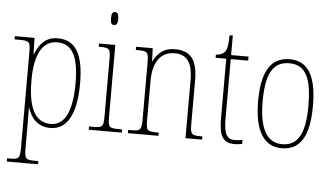

<svg xmlns="http://www.w3.org/2000/svg" viewBox="-61 -842 2048 1186"><g transform="rotate(5 963.5 -249.0)"><path d="M20 240H214V220H194C134 220 128 215 128 143V14C128 -42 127 -82 127 -105H128C151 -34 195 10 270 10C367 10 429 -80 429 -279C429 -466 376 -546 267 -546C193 -546 153 -498 130 -436H127L124 -536H2V-516H26C96 -516 100 -511 100 -441V143C100 215 93 220 33 220H20ZM270 -15C163 -15 128 -119 128 -277C128 -427 172 -521 267 -521C361 -521 401 -442 401 -278C401 -115 361 -15 270 -15Z M606 -658C620 -658 629 -666 629 -698C629 -729 620 -738 606 -738C592 -738 584 -729 584 -698C584 -666 592 -658 606 -658ZM507 0H712V-20H694C630 -20 625 -25 625 -95V-536H524V-516H533C592 -516 597 -509 597 -437V-95C597 -25 592 -20 527 -20H507Z M750 0H939V-20H930C866 -20 861 -25 861 -95V-333C861 -454 910 -517 997 -517C1077 -517 1107 -456 1107 -364V0H1210V-20H1203C1141 -20 1135 -25 1135 -95V-361C1135 -485 1094 -542 995 -542C929 -542 892 -512 862 -456H860L857 -536H754V-516H766C826 -516 833 -511 833 -441V-95C833 -25 827 -20 763 -20H750Z M1413 10C1426 10 1442 8 1459 5V-20C1441 -17 1429 -15 1411 -15C1365 -15 1343 -42 1343 -138V-511H1451V-536H1343V-657H1323C1322 -605 1319 -571 1303 -552C1293 -540 1275 -532 1249 -530V-511H1315V-141C1315 -27 1342 10 1413 10Z M1704 10C1816 10 1874 -75 1874 -267C1874 -452 1820 -542 1707 -542C1589 -542 1534 -452 1534 -267C1534 -77 1597 10 1704 10ZM1705 -15C1607 -15 1562 -104 1562 -267C1562 -434 1601 -517 1706 -517C1808 -517 1846 -435 1846 -267C1846 -107 1810 -15 1705 -15Z"/></g></svg>

Font: Noto Serif Devanagari Condensed Thin
Style: Regular
Weight: 100
Width: 3
Designer: Universal Thirst, Indian Type Foundry and the Monotype Design Team
Foundry: Monotype Imaging Inc.
Version: Version 2.004